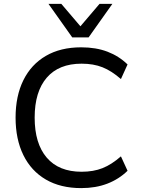

<svg xmlns="http://www.w3.org/2000/svg" viewBox="-20 -957 725 986"><path d="M397 9Q291 9 215.5 -35Q140 -79 100 -160.5Q60 -242 60 -353Q60 -464 100 -545Q140 -626 215.5 -670Q291 -714 397 -714Q473 -714 532 -691.5Q591 -669 635 -626L601 -551Q553 -593 506.5 -611.5Q460 -630 399 -630Q282 -630 220 -558Q158 -486 158 -353Q158 -220 220 -147.5Q282 -75 399 -75Q460 -75 506.5 -93.5Q553 -112 601 -154L635 -80Q591 -37 531.5 -14Q472 9 397 9ZM351 -765 229 -937H295L393 -822L491 -937H557L435 -765Z"/></svg>

Font: Mulish Medium
Style: Regular
Weight: 500
Designer: Vernon Adams
Foundry: Vernon Adams
Version: Version 3.603; ttfautohint (v1.8.3)